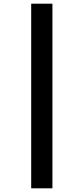

<svg xmlns="http://www.w3.org/2000/svg" viewBox="-20 -788 454 1040"><path d="M149 -768V232H264V-768Z"/></svg>

Font: Noto Sans Ethiopic ExtraCondensed
Style: Bold
Weight: 700
Width: 2
Designer: Monotype Design Team
Foundry: Monotype Imaging Inc.
Version: Version 2.102